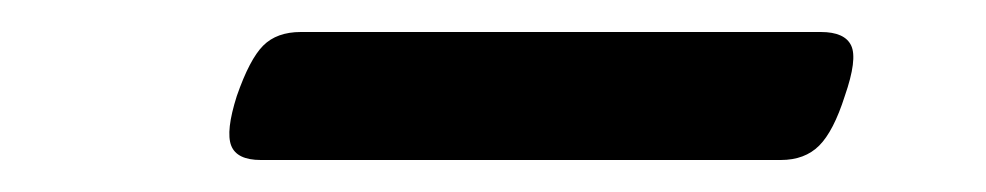

<svg xmlns="http://www.w3.org/2000/svg" viewBox="-20 -401 616 120"><path d="M143 -301Q128 -301 124.5 -310Q121 -319 128 -341Q136 -364 144.5 -372.5Q153 -381 168 -381H493Q508 -381 512 -372.5Q516 -364 508 -341Q501 -319 492 -310Q483 -301 468 -301Z"/></svg>

Font: Playwrite NL
Style: Regular
Weight: 400
Designer: Veronika Burian, José Scaglione
Foundry: TypeTogether
Version: Version 1.002